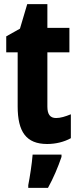

<svg xmlns="http://www.w3.org/2000/svg" viewBox="-20 -683 381 924"><path d="M250 -115C221 -115 208 -133 208 -170V-431H314V-549H208V-663H111L76 -545L10 -508V-431H65V-171C65 -49 106 10 207 10C248 10 289 0 321 -18V-133C294 -122 271 -115 250 -115ZM276 72V61H137C134 103 123 173 116 208V221H211C237 174 259 122 276 72Z"/></svg>

Font: Noto Sans Sinhala UI ExtraCondensed ExtraBold
Style: Regular
Weight: 800
Width: 2
Designer: Jelle Bosma - Monotype Design Team
Foundry: Monotype Imaging Inc.
Version: Version 2.006